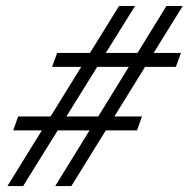

<svg xmlns="http://www.w3.org/2000/svg" viewBox="-20 -630 634 645"><path d="M4.9 -4.9 120.6 -191.9H24.4L41 -238.8H149.9L252.9 -405.3H154.8L171.9 -452.1H282.2L379.9 -609.9H433.6L335.4 -452.1H441.9L539.1 -609.9H593.8L496.1 -452.1H587.9L570.8 -405.3H467.3L364.3 -238.8H457L440.4 -191.9H335.4L219.7 -4.9H165.5L280.8 -191.9H173.8L57.6 -4.9ZM203.1 -238.8H310.1L412.6 -405.3H306.6Z"/></svg>

Font: Elstob 18pt
Style: Italic
Weight: 400
Italic angle: -20°
Designer: Peter S. Baker
Version: Version 1.015